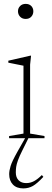

<svg xmlns="http://www.w3.org/2000/svg" viewBox="-20 -730 274 1014"><path d="M115.5 -630Q97.5 -630 86.2 -641.8Q75 -653.5 75 -670.5Q75 -687 86.2 -698.2Q97.5 -709.5 115.5 -709.5Q134.5 -709.5 145.2 -698.2Q156 -687 156 -670.5Q156 -653.5 145.2 -641.8Q134.5 -630 115.5 -630ZM98 64.5Q82 96.5 74.8 116.8Q67.5 137 65.5 151.2Q63.5 165.5 63.5 181Q63.5 207 78.2 222Q93 237 118.5 237Q140.5 237 160 226.5Q179.5 216 201 194.5L209 204Q176.5 239 153.8 252Q131 265 103 265Q67.5 265 48 244.5Q28.5 224 28.5 189.5Q28.5 171.5 36 146.8Q43.5 122 72.5 70.5L112.5 0H28V-11.5L104 -24.5V-383L24 -399V-409.5L140 -436H144L139 -388.5V-24.5L215 -11.5V0H130Z"/></svg>

Font: Newsreader Text ExtraLight
Style: Regular
Weight: 275
Designer: Hugues Gentile
Foundry: Production Type
Version: Version 1.001